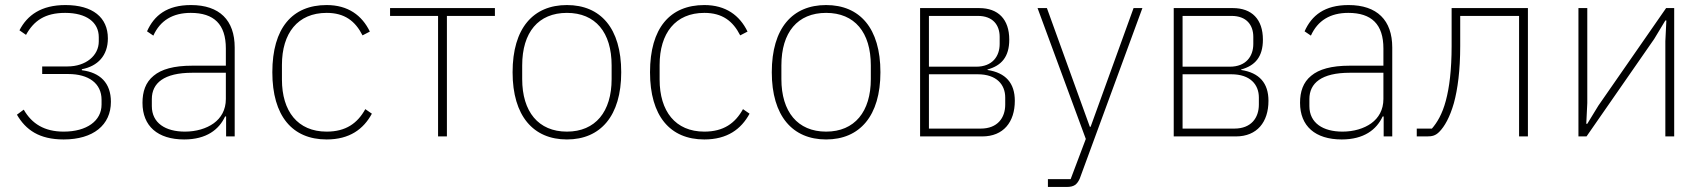

<svg xmlns="http://www.w3.org/2000/svg" viewBox="-20 -540 6747 760"><path d="M232 12C135 12 82 -26 47 -86L74 -106C106 -50 156 -19 232 -19C324 -19 382 -62 382 -126V-145C382 -210 331 -247 250 -247H147V-277H247C320 -277 371 -320 371 -376V-393C371 -452 322 -489 238 -489C158 -489 114 -458 83 -402L57 -420C88 -480 143 -520 239 -520C347 -520 407 -471 407 -388C407 -320 367 -278 304 -266V-262C376 -253 419 -212 419 -137C419 -45 349 12 232 12Z M736 -520C641 -520 590 -479 562 -416L587 -399C614 -459 664 -489 735 -489C827 -489 874 -444 874 -348V-280H741C668 -280 619 -266 588 -240C556 -214 544 -177 544 -133C544 -41 604 12 709 12C797 12 847 -27 871 -79H875V0H909V-352C909 -460 849 -520 736 -520ZM874 -148C874 -105 855 -73 826 -52C797 -31 756 -19 712 -19C635 -19 581 -53 581 -120V-148C581 -211 629 -252 741 -252H874V-148Z M1273 12C1137 12 1058 -81 1058 -254C1058 -429 1137 -520 1273 -520C1358 -520 1413 -479 1444 -415L1415 -400C1386 -457 1344 -489 1273 -489C1158 -489 1096 -408 1096 -283V-225C1096 -100 1158 -19 1273 -19C1349 -19 1395 -52 1426 -108L1452 -90C1419 -29 1364 12 1273 12Z M1714 -477H1524V-508H1939V-477H1749V0H1714Z M2224 12C2091 12 2009 -81 2009 -254C2009 -429 2091 -520 2224 -520C2357 -520 2439 -429 2439 -254C2439 -81 2357 12 2224 12ZM2224 -19C2337 -19 2401 -98 2401 -227V-281C2401 -412 2337 -489 2224 -489C2111 -489 2047 -412 2047 -281V-227C2047 -98 2111 -19 2224 -19Z M2768 12C2632 12 2553 -81 2553 -254C2553 -429 2632 -520 2768 -520C2853 -520 2908 -479 2939 -415L2910 -400C2881 -457 2839 -489 2768 -489C2653 -489 2591 -408 2591 -283V-225C2591 -100 2653 -19 2768 -19C2844 -19 2890 -52 2921 -108L2947 -90C2914 -29 2859 12 2768 12Z M3250 12C3117 12 3035 -81 3035 -254C3035 -429 3117 -520 3250 -520C3383 -520 3465 -429 3465 -254C3465 -81 3383 12 3250 12ZM3250 -19C3363 -19 3427 -98 3427 -227V-281C3427 -412 3363 -489 3250 -489C3137 -489 3073 -412 3073 -281V-227C3073 -98 3137 -19 3250 -19Z M3622 -508H3856C3931 -508 3975 -464 3975 -383C3975 -315 3944 -280 3889 -265V-263C3961 -252 3997 -211 3997 -141C3997 -57 3952 0 3868 0H3622ZM3862 -31C3929 -31 3959 -74 3959 -126V-154C3959 -205 3925 -246 3850 -246H3657V-31ZM3844 -276C3908 -276 3937 -317 3937 -366V-394C3937 -441 3910 -477 3851 -477H3657V-276Z M4467 -508H4502L4254 167C4243 191 4231 200 4202 200H4128V169H4218L4278 10L4087 -508H4124L4294 -38H4297Z M4626 -508H4860C4935 -508 4979 -464 4979 -383C4979 -315 4948 -280 4893 -265V-263C4965 -252 5001 -211 5001 -141C5001 -57 4956 0 4872 0H4626ZM4866 -31C4933 -31 4963 -74 4963 -126V-154C4963 -205 4929 -246 4854 -246H4661V-31ZM4848 -276C4912 -276 4941 -317 4941 -366V-394C4941 -441 4914 -477 4855 -477H4661V-276Z M5318 -520C5223 -520 5172 -479 5144 -416L5169 -399C5196 -459 5246 -489 5317 -489C5409 -489 5456 -444 5456 -348V-280H5323C5250 -280 5201 -266 5170 -240C5138 -214 5126 -177 5126 -133C5126 -41 5186 12 5291 12C5379 12 5429 -27 5453 -79H5457V0H5491V-352C5491 -460 5431 -520 5318 -520ZM5456 -148C5456 -105 5437 -73 5408 -52C5379 -31 5338 -19 5294 -19C5217 -19 5163 -53 5163 -120V-148C5163 -211 5211 -252 5323 -252H5456V-148Z M5588 -31H5648C5668 -54 5689 -88 5703 -141C5717 -193 5726 -263 5726 -358V-508H6028V0H5993V-477H5760V-358C5760 -261 5750 -187 5735 -132C5719 -76 5698 -39 5677 -18C5662 -3 5649 0 5628 0H5588Z M6228 -508H6263V-132L6259 -50H6263L6307 -122L6575 -508H6607V0H6572V-377L6576 -459H6572L6528 -386L6260 0H6228Z"/></svg>

Font: Plexus Sans ExtraLight
Style: Regular
Weight: 250
Version: Version 2.001;PS 002.001;hotconv 1.0.70;makeotf.lib2.5.58329